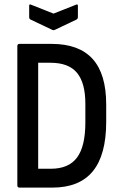

<svg xmlns="http://www.w3.org/2000/svg" viewBox="-20 -855 547 875"><path d="M69 0Q59 0 59 -10V-645Q59 -655 69 -655H215Q340 -655 402 -586.5Q464 -518 464 -379V-300Q464 -149 403 -74.5Q342 0 218 0ZM154 -86H212Q293 -86 331 -137Q369 -188 369 -297V-382Q369 -477 331 -523Q293 -569 210 -569H154ZM218 -719 119 -766Q113 -769 113 -777V-829Q113 -838 123 -833L224 -793L325 -833Q335 -838 335 -829V-777Q335 -770 329 -766L230 -719Q224 -716 218 -719Z"/></svg>

Font: Sofia Sans Condensed SemiBold
Style: Regular
Weight: 600
Designer: Botio Nikoltchev, Ani Petrova
Foundry: lettersoup
Version: Version 4.101